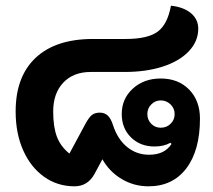

<svg xmlns="http://www.w3.org/2000/svg" viewBox="-20 -646 748 675"><path d="M35 -254Q35 -377 105.5 -443Q176 -509 307 -509H422Q499 -509 534 -534.5Q569 -560 581 -626Q626 -621 651.5 -599.5Q677 -578 677 -545Q677 -501 644 -466Q611 -431 552.5 -412Q494 -393 418 -393H299Q238 -393 202.5 -355.5Q167 -318 167 -254Q167 -200 180 -165.5Q193 -131 224 -106L280 -210Q293 -234 303.5 -242Q314 -250 331 -250Q348 -250 359 -239.5Q370 -229 377 -207Q393 -157 426.5 -129.5Q460 -102 504 -102Q559 -102 583 -140L579 -144Q556 -131 523 -131Q473 -131 440.5 -163Q408 -195 408 -245Q408 -299 447 -334.5Q486 -370 545 -370Q607 -370 645 -331Q683 -292 683 -229Q683 -117 635 -54Q587 9 502 9Q451 9 408 -16.5Q365 -42 340 -86L312 -34Q288 9 242 9Q182 9 135 -24.5Q88 -58 61.5 -117.5Q35 -177 35 -254ZM594 -245Q594 -265 579.5 -279Q565 -293 545 -293Q526 -293 512 -279Q498 -265 498 -245Q498 -225 511.5 -211Q525 -197 545 -197Q566 -197 580 -211Q594 -225 594 -245Z"/></svg>

Font: K2D ExtraBold
Style: Regular
Weight: 800
Designer: Katatrad Aksorn Co.,Ltd.
Foundry: Cadson Demak Co.,Ltd.
Version: Version 1.000; ttfautohint (v1.6)